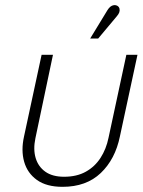

<svg xmlns="http://www.w3.org/2000/svg" viewBox="-20 -713 552 743"><path d="M444 -185 512 -501H469L400 -180Q391 -136 369 -102Q347 -68 312 -48.5Q277 -29 228 -29Q183 -29 155.5 -48.5Q128 -68 118 -101.5Q108 -135 117 -178L185 -501H141L73 -185Q61 -131 73.5 -87Q86 -43 123 -16.5Q160 10 222 10Q314 10 370 -43.5Q426 -97 444 -185ZM432 -650Q439 -658 441.5 -665Q444 -672 442.5 -679Q441 -686 435 -690Q428 -694 420.5 -693Q413 -692 407 -687Q401 -682 396 -674L329 -564H360Z"/></svg>

Font: Advent Pro Light
Style: Italic
Weight: 300
Italic angle: -12°
Version: Version 3.000